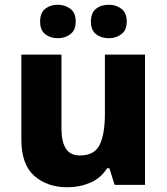

<svg xmlns="http://www.w3.org/2000/svg" viewBox="-20 -779 703 809"><path d="M591 -549V0H463L441 -70H431Q405 -28 360 -9Q315 10 264 10Q179 10 124.5 -38Q70 -86 70 -191V-549H239V-238Q239 -182 257.5 -153Q276 -124 317 -124Q378 -124 400 -169Q422 -214 422 -299V-549ZM149 -688Q149 -725 170.5 -742Q192 -759 223 -759Q254 -759 276.5 -742Q299 -725 299 -688Q299 -652 276.5 -635Q254 -618 223 -618Q192 -618 170.5 -635Q149 -652 149 -688ZM363 -688Q363 -725 384.5 -742Q406 -759 439 -759Q469 -759 491.5 -742Q514 -725 514 -688Q514 -652 491.5 -635Q469 -618 439 -618Q406 -618 384.5 -635Q363 -652 363 -688Z"/></svg>

Font: Noto Sans Gurmukhi UI ExtraBold
Style: Regular
Weight: 800
Designer: Jelle Bosma - Monotype Design Team
Foundry: Monotype Imaging Inc.
Version: Version 2.004; ttfautohint (v1.8.4.7-5d5b)